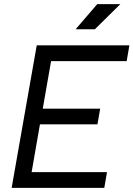

<svg xmlns="http://www.w3.org/2000/svg" viewBox="-20 -914 649 934"><path d="M36.6 0H487.3L500.5 -76.7H133.8L174.3 -309.1H454.1L467.3 -385.3H188L228.5 -616.7H596.2L609.4 -693.4H158.7ZM347.7 -771.5H441.4L565.4 -894H453.1Z"/></svg>

Font: Cascadia Code PL SemiLight
Style: Italic
Weight: 350
Italic angle: -10°
Monospace: yes
Designer: Aaron Bell
Foundry: Saja Typeworks
Version: Version 2404.023